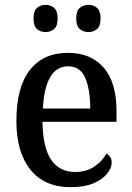

<svg xmlns="http://www.w3.org/2000/svg" viewBox="-20 -766 547 796"><path d="M272 10Q165 10 106.5 -62Q48 -134 48 -264Q48 -405 104 -476Q160 -547 262 -547Q356 -547 409.5 -486Q463 -425 463 -306V-261H156Q158 -153 192.5 -103Q227 -53 291 -53Q339 -53 372 -76Q405 -99 421 -129Q430 -125 436.5 -115.5Q443 -106 443 -92Q443 -70 424.5 -46.5Q406 -23 368.5 -6.5Q331 10 272 10ZM354 -316Q354 -395 333.5 -443Q313 -491 263 -491Q214 -491 188 -446Q162 -401 158 -316ZM347 -633Q326 -633 311 -645.5Q296 -658 296 -689Q296 -721 311 -733.5Q326 -746 347 -746Q367 -746 382 -733.5Q397 -721 397 -689Q397 -658 382 -645.5Q367 -633 347 -633ZM169 -633Q148 -633 133.5 -645.5Q119 -658 119 -689Q119 -721 133.5 -733.5Q148 -746 169 -746Q189 -746 204 -733.5Q219 -721 219 -689Q219 -658 204 -645.5Q189 -633 169 -633Z"/></svg>

Font: Noto Serif Bengali SemiCondensed Medium
Style: Regular
Weight: 500
Width: 4
Designer: Juan Bruce, Universal Thirst, Indian Type Foundry and the Monotype Design Team.
Foundry: Monotype Imaging Inc.
Version: Version 2.003; ttfautohint (v1.8.4.7-5d5b)